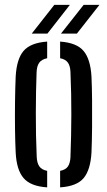

<svg xmlns="http://www.w3.org/2000/svg" viewBox="-20 -782 451 808"><path d="M46 -140.5Q44 -179.5 43.2 -236.5Q42.5 -293.5 43.2 -353.2Q44 -413 46 -459.5Q50 -533.5 79.2 -567.8Q108.5 -602 178.5 -607V-537Q155 -532 145 -518Q135 -504 134 -478Q131 -400.5 130.8 -306.8Q130.5 -213 134.5 -122.5Q135.5 -96 145.5 -81.8Q155.5 -67.5 178.5 -63V6.5Q108.5 2 79 -32.8Q49.5 -67.5 46 -140.5ZM233 6.5V-63Q256.5 -67.5 266 -81.8Q275.5 -96 276.5 -121Q280 -211.5 280.2 -299Q280.5 -386.5 276.5 -479.5Q275.5 -505 265.5 -518.8Q255.5 -532.5 233 -537V-607Q303.5 -602 332.2 -567Q361 -532 365 -459.5Q367 -416.5 367.5 -360Q368 -303.5 367.5 -245.8Q367 -188 365 -140.5Q361 -67.5 332.2 -32.8Q303.5 2 233 6.5ZM113.5 -640.5 208.5 -761.5H274L179.5 -640.5ZM236.5 -640.5 332 -761.5H398.5L303.5 -640.5Z"/></svg>

Font: Big Shoulders Stencil Text Medium
Style: Regular
Weight: 500
Designer: Patric King
Foundry: XO Type Co
Version: Version 1.000